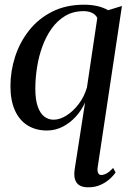

<svg xmlns="http://www.w3.org/2000/svg" viewBox="-20 -545 560 818"><path d="M396 168.5Q394 184 398.2 192.2Q402.5 200.5 411 200.5Q423 200.5 436 192.8Q449 185 462 170.5L472.5 189.5Q462 205 445.2 219.5Q428.5 234 406.2 243.5Q384 253 355.5 253Q320 253 306.2 232.8Q292.5 212.5 298 177.5L342.5 -108.5Q327.5 -75 302.8 -48Q278 -21 246.8 -5Q215.5 11 180 11Q132.5 11 97.5 -10.8Q62.5 -32.5 43.5 -74.8Q24.5 -117 24.5 -178.5Q24.5 -242 44.5 -303.8Q64.5 -365.5 104 -415.5Q143.5 -465.5 202.2 -495.2Q261 -525 338.5 -525Q367 -525 392.8 -519.5Q418.5 -514 440.5 -501.5L499.5 -519.5ZM394.5 -468.5Q387.5 -483 372 -490.2Q356.5 -497.5 336.5 -497.5Q292 -497.5 258.2 -477.5Q224.5 -457.5 200.2 -423.5Q176 -389.5 160.5 -347Q145 -304.5 137.8 -258Q130.5 -211.5 130.5 -167Q130.5 -120.5 140.8 -91.2Q151 -62 168.5 -48.5Q186 -35 208 -35Q235 -35 263.8 -53.2Q292.5 -71.5 316 -102.8Q339.5 -134 350.5 -173Z"/></svg>

Font: Merriweather 120pt
Style: Italic
Weight: 400
Italic angle: -7.8°
Version: Version 2.101